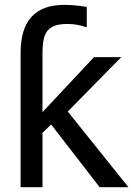

<svg xmlns="http://www.w3.org/2000/svg" viewBox="-20 -785 559 805"><path d="M264.2 -317.4 488.3 -545.4H374L158.2 -314.9V-564C158.2 -593.8 161.1 -617.7 167.5 -634.8C179.2 -668.9 208 -684.6 262.7 -684.6C289.6 -684.6 314.9 -680.2 338.9 -671.9H343.8V-755.9C309.6 -761.7 278.3 -764.6 249.5 -764.6C127.4 -764.6 66.4 -697.8 66.4 -563.5V0H158.2V-228L194.3 -263.2L397.9 0H518.6Z"/></svg>

Font: SG Kara SemiBold
Style: Regular
Weight: 400
Designer: Damoon Khanjanzadeh
Version: Version 1.000